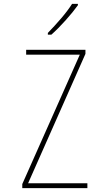

<svg xmlns="http://www.w3.org/2000/svg" viewBox="-20 -971 540 991"><path d="M95 0V-21L392 -689H115V-714H421V-693L125 -25H431V0ZM227 -801Q261 -836 295 -875.5Q329 -915 352 -951H382V-944Q357 -909 318.5 -866Q280 -823 245 -792H227Z"/></svg>

Font: Noto Sans Mono ExtraCondensed Thin
Style: Regular
Weight: 100
Width: 2
Designer: Monotype Design Team
Foundry: Monotype Imaging Inc.
Version: Version 2.014; ttfautohint (v1.8.4.7-5d5b)